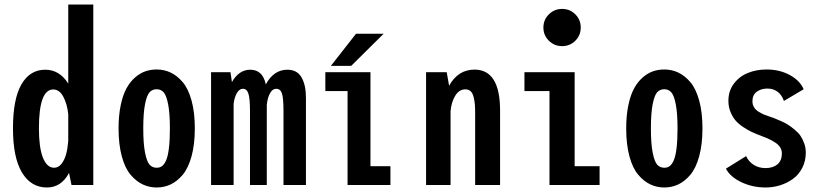

<svg xmlns="http://www.w3.org/2000/svg" viewBox="-20 -820 3640 851"><path d="M393.5 0H297L286 -53.5Q251.5 11 188 11Q117.5 11 77.5 -55.2Q37.5 -121.5 37.5 -251Q37.5 -381 75 -446Q112.5 -511 180.5 -511Q244 -511 282.5 -449.5V-800H393.5ZM152.5 -251Q152.5 -166 170.2 -121.2Q188 -76.5 220 -76.5Q239 -76.5 252.8 -94.2Q266.5 -112 273.2 -137.2Q280 -162.5 282.5 -195V-314Q277.5 -360.5 260.2 -392Q243 -423.5 216 -423.5Q152.5 -423.5 152.5 -251Z M505.5 -251Q505.5 -308 515 -353.5Q524.5 -399 540.5 -428.2Q556.5 -457.5 578.8 -476.8Q601 -496 624.5 -504Q648 -512 674.5 -512Q707.5 -512 736.2 -498.5Q765 -485 789.8 -456Q814.5 -427 829 -374.5Q843.5 -322 843.5 -251Q843.5 -180 829 -127.2Q814.5 -74.5 789.8 -45.2Q765 -16 736.2 -2.5Q707.5 11 674.5 11Q641.5 11 612.8 -2.5Q584 -16 559 -45.2Q534 -74.5 519.8 -127.2Q505.5 -180 505.5 -251ZM674.5 -76.5Q688.5 -76.5 698.5 -84Q708.5 -91.5 716.5 -110Q724.5 -128.5 728.8 -163.8Q733 -199 733 -251Q733 -318.5 725.2 -358Q717.5 -397.5 705.2 -411Q693 -424.5 674.5 -424.5Q655 -424.5 642.8 -411Q630.5 -397.5 622.8 -358Q615 -318.5 615 -251Q615 -182.5 623 -142.8Q631 -103 643.2 -89.8Q655.5 -76.5 674.5 -76.5Z M915.5 0V-500H1001.5L1008 -456.5Q1039.5 -511 1089 -511Q1144.5 -511 1158 -446Q1193.5 -511 1253.5 -511Q1297 -511 1316.5 -477Q1336 -443 1336 -387V0H1236.5V-327.5Q1236.5 -384.5 1229.8 -405.5Q1223 -426.5 1204 -426.5Q1187.5 -426.5 1176.5 -406.2Q1165.5 -386 1162.5 -355V0H1088V-328.5Q1088 -383.5 1081 -405Q1074 -426.5 1057 -426.5Q1040.5 -426.5 1029.5 -406.8Q1018.5 -387 1015.5 -359.5V0Z M1446.5 -528 1558 -670.5H1680.5L1536.5 -528ZM1622 -83.5H1710.5V0H1520.5V-416.5H1422V-500H1622Z M1868.5 0V-500H1960L1970.5 -440Q2010.5 -511.5 2083 -511.5Q2196.5 -511.5 2196.5 -330V0H2086V-316Q2086 -340 2084.8 -356.5Q2083.5 -373 2079.2 -390Q2075 -407 2066 -415.5Q2057 -424 2043 -424Q2015 -424 1997.8 -395.8Q1980.5 -367.5 1977 -327V0Z M2530 -639.5Q2506 -615.5 2471.5 -615.5Q2437 -615.5 2412.8 -639.5Q2388.5 -663.5 2388.5 -698Q2388.5 -732.5 2412.8 -756.5Q2437 -780.5 2471.5 -780.5Q2506 -780.5 2530 -756.5Q2554 -732.5 2554 -698Q2554 -663.5 2530 -639.5ZM2527 -83.5H2637.5V0H2415.5V-416.5H2304.5V-500H2527Z M2755.5 -251Q2755.5 -308 2765 -353.5Q2774.5 -399 2790.5 -428.2Q2806.5 -457.5 2828.8 -476.8Q2851 -496 2874.5 -504Q2898 -512 2924.5 -512Q2957.5 -512 2986.2 -498.5Q3015 -485 3039.8 -456Q3064.5 -427 3079 -374.5Q3093.5 -322 3093.5 -251Q3093.5 -180 3079 -127.2Q3064.5 -74.5 3039.8 -45.2Q3015 -16 2986.2 -2.5Q2957.5 11 2924.5 11Q2891.5 11 2862.8 -2.5Q2834 -16 2809 -45.2Q2784 -74.5 2769.8 -127.2Q2755.5 -180 2755.5 -251ZM2924.5 -76.5Q2938.5 -76.5 2948.5 -84Q2958.5 -91.5 2966.5 -110Q2974.5 -128.5 2978.8 -163.8Q2983 -199 2983 -251Q2983 -318.5 2975.2 -358Q2967.5 -397.5 2955.2 -411Q2943 -424.5 2924.5 -424.5Q2905 -424.5 2892.8 -411Q2880.5 -397.5 2872.8 -358Q2865 -318.5 2865 -251Q2865 -182.5 2873 -142.8Q2881 -103 2893.2 -89.8Q2905.5 -76.5 2924.5 -76.5Z M3373.5 11Q3315.5 11 3266 -12.5Q3216.5 -36 3197.5 -72.5L3287 -128Q3298.5 -103 3321.2 -89Q3344 -75 3373 -75Q3406 -75 3425.8 -91.5Q3445.5 -108 3445.5 -140Q3445.5 -155.5 3436.8 -168.5Q3428 -181.5 3410.8 -191.5Q3393.5 -201.5 3381.2 -207Q3369 -212.5 3348.5 -220Q3327 -228 3311.2 -235.5Q3295.5 -243 3274.8 -256.5Q3254 -270 3240.8 -285.2Q3227.5 -300.5 3218 -323.2Q3208.5 -346 3208.5 -373Q3208.5 -418 3233.5 -450.2Q3258.5 -482.5 3296 -497.2Q3333.5 -512 3377.5 -512Q3436 -512 3481 -487.2Q3526 -462.5 3542 -424.5L3454.5 -372.5Q3445.5 -399 3426.5 -413.2Q3407.5 -427.5 3381.5 -427.5Q3353 -427.5 3334 -413.2Q3315 -399 3315 -371.5Q3315 -356.5 3322.2 -344.5Q3329.5 -332.5 3343 -324.5Q3356.5 -316.5 3366.2 -312.2Q3376 -308 3390.5 -303.5Q3406 -298 3414.2 -295Q3422.5 -292 3442 -283.2Q3461.5 -274.5 3473.5 -266.8Q3485.5 -259 3502 -245.5Q3518.5 -232 3528 -218Q3537.5 -204 3544.5 -184.5Q3551.5 -165 3551.5 -143.5Q3551.5 -106.5 3536.2 -76.5Q3521 -46.5 3495.5 -27.8Q3470 -9 3438.5 1Q3407 11 3373.5 11Z"/></svg>

Font: League Mono Condensed Medium
Style: Regular
Weight: 500
Width: 1
Designer: Tyler Finck
Foundry: The League of Moveable Type / Tyler Finck
Version: Version 2.210